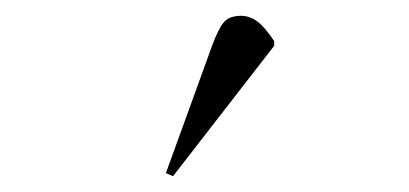

<svg xmlns="http://www.w3.org/2000/svg" viewBox="-20 -795 518 243"><path d="M199 -572 190 -576 248 -736Q256 -758 263 -766.5Q270 -775 285 -775Q296 -775 305.5 -768Q315 -761 327 -743V-737Z"/></svg>

Font: Literata 72pt Light
Style: Regular
Weight: 300
Designer: Latin by Veronika Burian and Jose Scaglione. Greek by Irene Vlachou. Cyrillic by Vera Evstafieva.
Foundry: TypeTogether
Version: Version 3.002